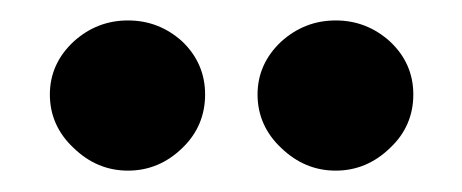

<svg xmlns="http://www.w3.org/2000/svg" viewBox="-20 -720 448 186"><path d="M28.3 -628.4C28.3 -608.4 36.1 -590.8 51.3 -576.7C66.4 -562 84 -554.7 104 -554.7C124 -554.7 141.6 -562 156.7 -576.7C171.4 -590.8 178.7 -608.4 178.7 -628.4C178.7 -648.4 171.4 -665.5 156.7 -679.7C141.6 -693.4 124 -700.2 104 -700.2C84 -700.2 66.4 -693.4 51.3 -679.7C36.1 -665.5 28.3 -648.4 28.3 -628.4ZM229.5 -628.4C229.5 -608.4 237.3 -590.8 252.4 -576.7C267.6 -562 285.2 -554.7 305.2 -554.7C325.2 -554.7 342.8 -562 357.9 -576.7C373 -590.8 380.4 -608.4 380.4 -628.4C380.4 -648.4 373 -665.5 357.9 -679.7C342.8 -693.4 325.2 -700.2 305.2 -700.2C285.2 -700.2 267.6 -693.4 252.4 -679.7C237.3 -665.5 229.5 -648.4 229.5 -628.4Z"/></svg>

Font: Estedad Black
Style: Regular
Weight: 900
Designer: Amin Abedi
Version: Version 7.3